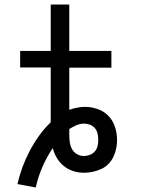

<svg xmlns="http://www.w3.org/2000/svg" viewBox="-20 -755 640 848"><path d="M138 73 57 58Q66 19 79.5 -17.5Q93 -54 111.5 -89Q130 -124 153 -156Q176 -188 204 -215V-457H69V-530H204V-735H286V-530H472V-456H286V-270Q303 -276 320.5 -279.5Q338 -283 356 -283Q384 -283 412 -273Q440 -263 459.5 -242.5Q479 -222 488 -194Q497 -166 497 -137Q497 -118 493 -98.5Q489 -79 480.5 -61.5Q472 -44 458 -30Q444 -16 426 -8Q408 0 389 4Q370 8 350 8Q326 8 303 0.5Q280 -7 261.5 -22Q243 -37 231 -57.5Q219 -78 213 -101Q186 -61 167 -17Q148 27 138 73ZM350 -66Q364 -66 377 -71Q390 -76 399 -86.5Q408 -97 411 -110.5Q414 -124 414 -137Q414 -151 411 -164.5Q408 -178 399.5 -188.5Q391 -199 378 -204Q365 -209 351 -209Q334 -209 317.5 -202Q301 -195 286 -185Q286 -179 286 -173Q286 -167 286 -161Q286 -145 288 -128.5Q290 -112 297.5 -97.5Q305 -83 319.5 -74.5Q334 -66 350 -66Z"/></svg>

Font: Iosevka Slab Extended
Style: Regular
Weight: 400
Width: 7
Monospace: yes
Designer: Belleve Invis
Foundry: Belleve Invis
Version: Version 11.1.1; ttfautohint (v1.8.3)